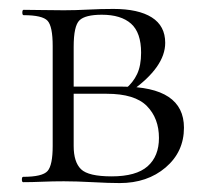

<svg xmlns="http://www.w3.org/2000/svg" viewBox="-20 -408 473 430"><path d="M123 -385Q149 -385 177 -386.5Q205 -388 234 -388Q290 -388 320 -369Q350 -350 350 -312Q350 -258 274 -204L261 -209Q278 -223 287 -242Q296 -261 296 -290Q296 -335 273.5 -355Q251 -375 208 -375Q171 -375 158 -362.5Q145 -350 145 -303V-81Q145 -45 161.5 -29Q178 -13 230 -13Q285 -13 310.5 -35.5Q336 -58 336 -99Q336 -143 309 -170.5Q282 -198 219 -198H127L126 -214H254Q392 -214 392 -122Q392 -68 351 -33Q310 2 248 2Q224 2 187.5 0Q151 -2 123 -2Q98 -2 74.5 -1Q51 0 32 0Q29 0 29 -6Q29 -12 32 -12Q75 -12 86.5 -25Q98 -38 98 -81V-305Q98 -349 86.5 -361.5Q75 -374 33 -374Q30 -374 30 -380Q30 -386 33 -386Q51 -386 74.5 -385.5Q98 -385 123 -385Z"/></svg>

Font: Cormorant Light
Style: Regular
Weight: 300
Designer: Christian Thalmann (Catharsis Fonts)
Foundry: Catharsis Fonts
Version: Version 4.000